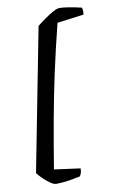

<svg xmlns="http://www.w3.org/2000/svg" viewBox="-104 -855 652 1080"><g transform="rotate(-10 222.0 -315.5)"><path d="M127 170Q114 170 95.5 157.5Q77 145 58 127Q39 109 25 91L183 -722Q204 -739 229.5 -757Q255 -775 278.5 -788Q302 -801 315 -801Q333 -801 356.5 -797.5Q380 -794 403 -789.5Q426 -785 441 -781Q443 -777 444 -765.5Q445 -754 443 -741L291 -721Q256 -582 227.5 -450.5Q199 -319 175 -186.5Q151 -54 128 88L277 108Q277 124 272.5 136Q268 148 264 152Q246 156 221 160.5Q196 165 170.5 167.5Q145 170 127 170Z"/></g></svg>

Font: Texturina
Style: Bold Italic
Weight: 700
Italic angle: -11°
Designer: Guillermo Torres Carreño
Foundry: Omnibus-Type
Version: Version 1.002; ttfautohint (v1.8.3)